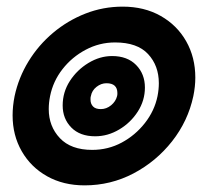

<svg xmlns="http://www.w3.org/2000/svg" viewBox="-20 -549 629 579"><path d="M235 10Q171 10 122 -17.5Q73 -45 45.5 -93Q18 -141 18 -201Q18 -229 24 -259Q36 -315 66 -364Q96 -413 140 -450Q184 -487 237.5 -508Q291 -529 350 -529Q415 -529 464.5 -501Q514 -473 541.5 -424.5Q569 -376 569 -315Q569 -288 563 -259Q547 -184 499 -123Q451 -62 382.5 -26Q314 10 235 10ZM258 -97Q306 -97 347 -119Q388 -141 417 -178Q446 -215 455 -259Q457 -269 458 -279Q459 -289 459 -298Q459 -351 426.5 -386Q394 -421 327 -421Q280 -421 238.5 -399Q197 -377 168.5 -340.5Q140 -304 131 -259Q129 -249 128 -239.5Q127 -230 127 -220Q127 -168 160.5 -132.5Q194 -97 258 -97ZM267 -138Q221 -138 195 -164.5Q169 -191 169 -231Q169 -271 190.5 -304.5Q212 -338 246.5 -359Q281 -380 318 -380Q364 -380 390.5 -353Q417 -326 417 -285Q417 -246 395.5 -212.5Q374 -179 339.5 -158.5Q305 -138 267 -138ZM284 -220Q301 -220 315 -231.5Q329 -243 333 -259Q334 -262 334 -268Q334 -298 301 -298Q285 -298 271 -287Q257 -276 254 -259Q253 -256 253 -253Q253 -250 253 -248Q253 -236 260.5 -228Q268 -220 284 -220Z"/></svg>

Font: Kanit
Style: Bold Italic
Weight: 700
Italic angle: -12°
Designer: Katatrad Team
Foundry: CadsonDemak
Version: Version 2.000; ttfautohint (v1.8.3)